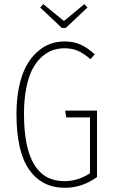

<svg xmlns="http://www.w3.org/2000/svg" viewBox="-20 -892 543 922"><path d="M384.8 -872.1 399.9 -856 295.9 -757.8H276.9L172.9 -856L188 -872.1L287.1 -791ZM290 -692.9Q333.5 -692.9 366.7 -678Q399.9 -663.1 435.1 -630.9L414.1 -607.9Q382.3 -635.7 354 -647.9Q325.7 -660.2 290 -660.2Q259.8 -660.2 232.9 -650.9Q206.1 -641.6 180.4 -618.7Q154.8 -595.7 136.2 -560.8Q117.7 -525.9 106.4 -470.7Q95.2 -415.5 95.2 -345.2Q95.2 -22 289.1 -22Q354.5 -22 412.1 -60.1V-328.1H297.9L293 -360.8H445.8V-42Q375 9.8 291 9.8Q181.6 9.8 120.4 -76.9Q59.1 -163.6 59.1 -345.2Q59.1 -418.5 72 -477.8Q85 -537.1 106.9 -576.7Q128.9 -616.2 158.7 -642.8Q188.5 -669.4 221.2 -681.2Q253.9 -692.9 290 -692.9Z"/></svg>

Font: Fira Sans Compressed UltraLight
Style: Regular
Weight: 200
Width: 1
Designer: Carrois Corporate & Edenspiekermann AG
Foundry: Carrois Corporate GbR & Edenspiekermann AG
Version: Version 4.203;PS 004.203;hotconv 1.0.88;makeotf.lib2.5.64775